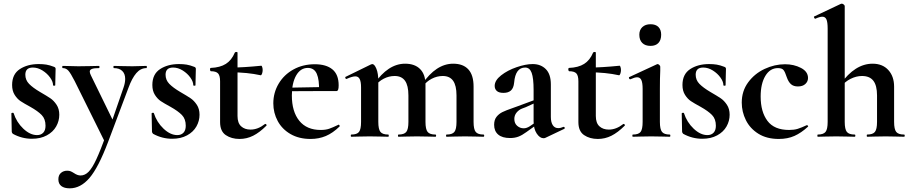

<svg xmlns="http://www.w3.org/2000/svg" viewBox="-20 -745 4963 1046"><path d="M198 -244Q236 -222 254.5 -209.5Q273 -197 288 -174.5Q303 -152 303 -120Q303 -86 286 -56Q269 -26 235 -7.5Q201 11 154 11Q99 11 50 -16Q44 -22 44 -28L42 -127Q42 -130 47.5 -130.5Q53 -131 54 -129Q70 -79 107 -44Q144 -9 182 -9Q203 -9 215.5 -22Q228 -35 228 -60Q228 -97 207 -118.5Q186 -140 145 -163Q110 -182 92 -194Q74 -206 60 -228Q46 -250 46 -282Q46 -341 88 -368.5Q130 -396 191 -396Q214 -396 232.5 -393Q251 -390 274 -381Q283 -378 283 -370Q283 -345 282 -331L281 -281Q281 -278 275 -278Q269 -278 269 -281Q269 -300 253 -322.5Q237 -345 211.5 -361Q186 -377 159 -377Q118 -377 118 -338Q118 -309 138.5 -288Q159 -267 198 -244Z M778 -374Q746 -374 722.5 -346.5Q699 -319 680 -267L569 28Q516 168 467.5 224.5Q419 281 360 281Q330 281 314 268.5Q298 256 298 232Q298 209 312 197Q326 185 346 185Q357 185 364.5 188Q372 191 383 198Q402 211 419 211Q443 211 463 190.5Q483 170 505 122.5Q527 75 560 -15L557 40L387 -303Q365 -346 352.5 -360Q340 -374 322 -374Q319 -374 319 -380Q319 -386 322 -386Q350 -386 365 -385L407 -384L476 -385Q492 -386 519 -386Q522 -386 522 -380Q522 -374 519 -374Q493 -374 481 -369.5Q469 -365 469 -355Q469 -347 475 -335L602 -75L566 -16L653 -268Q662 -294 662 -315Q662 -343 646 -358.5Q630 -374 600 -374Q598 -374 598 -380Q598 -386 600 -386Q627 -386 641 -385L701 -384L741 -385Q753 -386 778 -386Q780 -386 780 -380Q780 -374 778 -374Z M962 -244Q1000 -222 1018.5 -209.5Q1037 -197 1052 -174.5Q1067 -152 1067 -120Q1067 -86 1050 -56Q1033 -26 999 -7.5Q965 11 918 11Q863 11 814 -16Q808 -22 808 -28L806 -127Q806 -130 811.5 -130.5Q817 -131 818 -129Q834 -79 871 -44Q908 -9 946 -9Q967 -9 979.5 -22Q992 -35 992 -60Q992 -97 971 -118.5Q950 -140 909 -163Q874 -182 856 -194Q838 -206 824 -228Q810 -250 810 -282Q810 -341 852 -368.5Q894 -396 955 -396Q978 -396 996.5 -393Q1015 -390 1038 -381Q1047 -378 1047 -370Q1047 -345 1046 -331L1045 -281Q1045 -278 1039 -278Q1033 -278 1033 -281Q1033 -300 1017 -322.5Q1001 -345 975.5 -361Q950 -377 923 -377Q882 -377 882 -338Q882 -309 902.5 -288Q923 -267 962 -244Z M1179 -80V-302Q1179 -333 1168 -345Q1157 -357 1128 -357Q1127 -357 1125.5 -360Q1124 -363 1124 -366Q1124 -370 1125 -372.5Q1126 -375 1128 -375Q1179 -377 1210.5 -397Q1242 -417 1259 -458Q1261 -462 1267.5 -462Q1274 -462 1274 -458V-113Q1274 -75 1293.5 -57Q1313 -39 1345 -39Q1385 -39 1423 -69L1425 -70Q1429 -70 1431.5 -66Q1434 -62 1431 -60Q1394 -23 1359 -5.5Q1324 12 1285 12Q1241 12 1210 -9Q1179 -30 1179 -80ZM1239 -351V-377Q1304 -377 1404 -387Q1406 -387 1408.5 -379.5Q1411 -372 1411 -363Q1411 -353 1407.5 -343.5Q1404 -334 1400 -335Q1327 -351 1239 -351Z M1469 -182Q1469 -240 1498 -289Q1527 -338 1578.5 -366.5Q1630 -395 1695 -395Q1757 -395 1791 -367Q1825 -339 1825 -280Q1825 -249 1814 -249H1718Q1720 -310 1706 -342.5Q1692 -375 1657 -375Q1617 -375 1593.5 -334Q1570 -293 1570 -225Q1570 -137 1610.5 -87Q1651 -37 1727 -37Q1754 -37 1773 -43.5Q1792 -50 1823 -65L1825 -66Q1827 -66 1829.5 -62Q1832 -58 1830 -56Q1793 -20 1755 -4Q1717 12 1672 12Q1609 12 1563 -14.5Q1517 -41 1493 -85.5Q1469 -130 1469 -182ZM1534 -267 1753 -271V-249L1535 -248Z M2413 -12Q2444 -12 2455.5 -26.5Q2467 -41 2467 -81V-225Q2467 -279 2448.5 -305Q2430 -331 2392 -331Q2361 -331 2332 -316Q2303 -301 2285 -275L2280 -287Q2356 -398 2449 -398Q2503 -398 2531.5 -367Q2560 -336 2560 -273V-81Q2560 -41 2571.5 -26.5Q2583 -12 2614 -12Q2618 -12 2618 -6Q2618 0 2614 0Q2588 0 2573 -1L2513 -2L2455 -1Q2439 0 2413 0Q2410 0 2410 -6Q2410 -12 2413 -12ZM2151 -12Q2182 -12 2193.5 -26.5Q2205 -41 2205 -81V-225Q2205 -279 2186.5 -305Q2168 -331 2130 -331Q2099 -331 2070 -316Q2041 -301 2023 -275L2018 -287Q2094 -398 2187 -398Q2240 -398 2269 -368.5Q2298 -339 2298 -284V-81Q2298 -41 2309.5 -26.5Q2321 -12 2352 -12Q2356 -12 2356 -6Q2356 0 2352 0Q2326 0 2311 -1L2251 -2L2193 -1Q2177 0 2151 0Q2148 0 2148 -6Q2148 -12 2151 -12ZM1894 -12Q1925 -12 1936 -26.5Q1947 -41 1947 -81V-269Q1947 -300 1939.5 -314.5Q1932 -329 1916 -329Q1899 -329 1868 -315H1866Q1863 -315 1861.5 -320Q1860 -325 1862 -326L2001 -394Q2007 -396 2008 -396Q2020 -396 2030.5 -370.5Q2041 -345 2041 -303V-81Q2041 -41 2052.5 -26.5Q2064 -12 2095 -12Q2098 -12 2098 -6Q2098 0 2095 0Q2069 0 2054 -1L1994 -2L1935 -1Q1920 0 1894 0Q1891 0 1891 -6Q1891 -12 1894 -12Z M2941 8Q2921 8 2904 -17.5Q2887 -43 2887 -85V-255Q2887 -319 2876.5 -348Q2866 -377 2841 -377Q2788 -377 2781 -295Q2778 -265 2763.5 -252Q2749 -239 2723 -239Q2698 -239 2686.5 -249.5Q2675 -260 2675 -277Q2675 -307 2710 -334.5Q2745 -362 2794.5 -379Q2844 -396 2882 -396Q2926 -396 2953.5 -368.5Q2981 -341 2981 -285V-108Q2981 -79 2991.5 -63Q3002 -47 3021 -47Q3035 -47 3050 -54H3051Q3055 -54 3056.5 -49.5Q3058 -45 3054 -43L2951 6Q2947 8 2941 8ZM2672 -65Q2672 -92 2685 -108.5Q2698 -125 2717.5 -134.5Q2737 -144 2772 -156L2797 -165L2897 -202L2901 -187L2844 -161Q2841 -160 2824 -153.5Q2807 -147 2794.5 -132Q2782 -117 2782 -97Q2782 -73 2797.5 -59.5Q2813 -46 2833 -46Q2849 -46 2866 -57L2916 -91L2917 -75L2847 -25Q2824 -8 2804 -0.5Q2784 7 2759 7Q2716 7 2694 -12Q2672 -31 2672 -65Z M3131 -80V-302Q3131 -333 3120 -345Q3109 -357 3080 -357Q3079 -357 3077.5 -360Q3076 -363 3076 -366Q3076 -370 3077 -372.5Q3078 -375 3080 -375Q3131 -377 3162.5 -397Q3194 -417 3211 -458Q3213 -462 3219.5 -462Q3226 -462 3226 -458V-113Q3226 -75 3245.5 -57Q3265 -39 3297 -39Q3337 -39 3375 -69L3377 -70Q3381 -70 3383.5 -66Q3386 -62 3383 -60Q3346 -23 3311 -5.5Q3276 12 3237 12Q3193 12 3162 -9Q3131 -30 3131 -80ZM3191 -351V-377Q3256 -377 3356 -387Q3358 -387 3360.5 -379.5Q3363 -372 3363 -363Q3363 -353 3359.5 -343.5Q3356 -334 3352 -335Q3279 -351 3191 -351Z M3428 -12Q3459 -12 3470 -26.5Q3481 -41 3481 -81V-260Q3481 -294 3474 -309Q3467 -324 3451 -324Q3438 -324 3414 -313H3413Q3409 -313 3407 -318.5Q3405 -324 3408 -325L3559 -395L3562 -396Q3567 -396 3572 -391Q3577 -386 3577 -382V-360Q3575 -320 3575 -262V-81Q3575 -41 3586.5 -26.5Q3598 -12 3629 -12Q3632 -12 3632 -6Q3632 0 3629 0Q3603 0 3588 -1L3528 -2L3469 -1Q3454 0 3428 0Q3425 0 3425 -6Q3425 -12 3428 -12ZM3463 -556Q3463 -582 3479.5 -597.5Q3496 -613 3524 -613Q3552 -613 3567 -598Q3582 -583 3582 -556Q3582 -527 3567 -511Q3552 -495 3524 -495Q3495 -495 3479 -511Q3463 -527 3463 -556Z M3850 -244Q3888 -222 3906.5 -209.5Q3925 -197 3940 -174.5Q3955 -152 3955 -120Q3955 -86 3938 -56Q3921 -26 3887 -7.5Q3853 11 3806 11Q3751 11 3702 -16Q3696 -22 3696 -28L3694 -127Q3694 -130 3699.5 -130.5Q3705 -131 3706 -129Q3722 -79 3759 -44Q3796 -9 3834 -9Q3855 -9 3867.5 -22Q3880 -35 3880 -60Q3880 -97 3859 -118.5Q3838 -140 3797 -163Q3762 -182 3744 -194Q3726 -206 3712 -228Q3698 -250 3698 -282Q3698 -341 3740 -368.5Q3782 -396 3843 -396Q3866 -396 3884.5 -393Q3903 -390 3926 -381Q3935 -378 3935 -370Q3935 -345 3934 -331L3933 -281Q3933 -278 3927 -278Q3921 -278 3921 -281Q3921 -300 3905 -322.5Q3889 -345 3863.5 -361Q3838 -377 3811 -377Q3770 -377 3770 -338Q3770 -309 3790.5 -288Q3811 -267 3850 -244Z M4021 -186Q4021 -249 4056 -296.5Q4091 -344 4145.5 -369.5Q4200 -395 4257 -395Q4305 -395 4343.5 -375Q4382 -355 4382 -320Q4382 -301 4367.5 -287.5Q4353 -274 4327 -274Q4303 -274 4289 -286.5Q4275 -299 4266 -325Q4257 -353 4248.5 -363.5Q4240 -374 4218 -374Q4175 -374 4149.5 -331.5Q4124 -289 4124 -219Q4124 -136 4161 -86.5Q4198 -37 4279 -37Q4306 -37 4325.5 -43Q4345 -49 4375 -63H4376Q4379 -63 4381.5 -60Q4384 -57 4382 -55Q4345 -21 4308 -4.5Q4271 12 4223 12Q4157 12 4111.5 -16.5Q4066 -45 4043.5 -90.5Q4021 -136 4021 -186Z M4435 -12Q4466 -12 4477.5 -26.5Q4489 -41 4489 -81V-589Q4489 -624 4482.5 -639Q4476 -654 4460 -654Q4446 -654 4422 -643H4421Q4418 -643 4415.5 -648.5Q4413 -654 4415 -655L4561 -724L4566 -725Q4571 -725 4576.5 -720.5Q4582 -716 4582 -712V-81Q4582 -41 4593.5 -26.5Q4605 -12 4636 -12Q4640 -12 4640 -6Q4640 0 4636 0Q4610 0 4594 -1L4536 -2L4476 -1Q4461 0 4435 0Q4433 0 4433 -6Q4433 -12 4435 -12ZM4704 -12Q4735 -12 4746.5 -26.5Q4758 -41 4758 -81V-225Q4758 -279 4738 -305Q4718 -331 4676 -331Q4645 -331 4614 -315.5Q4583 -300 4565 -275L4559 -287Q4638 -398 4734 -398Q4788 -398 4819.5 -363.5Q4851 -329 4851 -273V-81Q4851 -41 4862.5 -26.5Q4874 -12 4905 -12Q4909 -12 4909 -6Q4909 0 4905 0Q4879 0 4863 -1L4805 -2L4745 -1Q4730 0 4704 0Q4702 0 4702 -6Q4702 -12 4704 -12Z"/></svg>

Font: Cormorant Garamond
Style: Bold
Weight: 700
Designer: Christian Thalmann (Catharsis Fonts)
Foundry: Catharsis Fonts
Version: Version 4.000